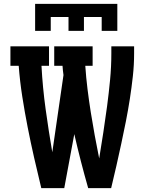

<svg xmlns="http://www.w3.org/2000/svg" viewBox="-20 -975 790 995"><path d="M162 -815V-955H588V-815H507V-887H415V-815H335V-887H243V-815ZM194 0Q175 -78 157 -157Q139 -236 123.5 -315Q108 -394 95.5 -474Q83 -554 77 -634H34V-735H234V-634H195Q201 -521 216.5 -409Q232 -297 251 -186L309 -586Q307 -598 306 -610Q305 -622 304 -634H261V-735H460V-634H422Q426 -574 433.5 -513.5Q441 -453 450.5 -393Q460 -333 471 -273Q482 -213 494 -154Q505 -221 515.5 -289Q526 -357 535 -425Q544 -493 550.5 -561.5Q557 -630 557 -698V-735H675V-698Q675 -639 668.5 -580Q662 -521 653 -463Q644 -405 632.5 -346.5Q621 -288 608.5 -230.5Q596 -173 583 -115Q570 -57 556 0H437Q417 -70 399 -140Q381 -210 365 -280L313 0Z"/></svg>

Font: Iosevka Plex Etoile
Style: Bold
Weight: 700
Designer: Belleve Invis
Foundry: Belleve Invis
Version: Version 25.1.1; ttfautohint (v1.8.4)